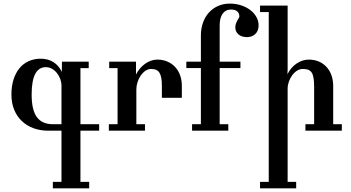

<svg xmlns="http://www.w3.org/2000/svg" viewBox="-20 -710 1907 1043"><path d="M518.6 0H417V277.8H464.4V313H267.1V277.8H314V0H242.7Q198.2 0 161.4 -13.7Q124.5 -27.3 97.9 -53Q71.3 -78.6 56.6 -115Q42 -151.4 42 -196.8Q42 -241.2 53.2 -277.1Q64.5 -313 85 -338.4Q105.5 -363.8 135 -377.4Q164.6 -391.1 201.2 -391.1Q240.2 -391.1 269.8 -372.8Q299.3 -354.5 315.9 -319.3Q315.9 -333 316.2 -346.9Q316.4 -360.8 316.4 -375H461.9V-339.8H417V-35.2H518.6ZM314 -35.2V-244.1Q314 -262.7 307.4 -280.8Q300.8 -298.8 289.3 -313.2Q277.8 -327.6 262.2 -336.4Q246.6 -345.2 229 -345.2Q151.9 -345.2 151.9 -196.3Q151.9 -111.8 180.4 -73.5Q209 -35.2 267.6 -35.2Z M967.8 -178.7H859.4V-243.2Q859.4 -269 856.2 -286.6Q853 -304.2 845.9 -315.2Q838.9 -326.2 827.9 -330.8Q816.9 -335.4 801.3 -335.4Q784.7 -335.4 770 -325.4Q755.4 -315.4 744.4 -299.6Q733.4 -283.7 727.1 -263.7Q720.7 -243.7 720.7 -224.1V-35.2H767.6V0H571.3V-35.2H618.7V-339.8H573.2V-375H718.8V-305.2Q727.5 -322.8 740.2 -337.6Q752.9 -352.5 767.8 -363.3Q782.7 -374 799.6 -380.1Q816.4 -386.2 834 -386.2Q864.3 -386.2 888.9 -375.7Q913.6 -365.2 931.2 -346.4Q948.7 -327.6 958.3 -301.5Q967.8 -275.4 967.8 -243.7Z M1384.8 -572.8Q1384.8 -542 1366.7 -525.1Q1348.6 -508.3 1322.3 -508.3Q1293 -508.3 1275.6 -522.9Q1258.3 -537.6 1258.3 -561Q1258.3 -572.8 1261.7 -582Q1265.1 -591.3 1269.3 -598.6Q1273.4 -606 1276.9 -611.3Q1280.3 -616.7 1280.3 -620.6Q1280.3 -637.7 1269 -647.9Q1257.8 -658.2 1234.9 -658.2Q1205.6 -658.2 1189.5 -635.7Q1173.3 -613.3 1173.3 -571.8V-375H1286.1V-340.3H1173.3V-35.2H1220.2V0H1023.4V-35.2H1071.3V-340.3H992.2V-375H1071.3V-517.1Q1071.3 -555.2 1082.8 -587.2Q1094.2 -619.1 1115.2 -642.1Q1136.2 -665 1165 -677.7Q1193.8 -690.4 1228.5 -690.4Q1261.7 -690.4 1290.3 -680.9Q1318.8 -671.4 1339.8 -655.3Q1360.8 -639.2 1372.8 -617.7Q1384.8 -596.2 1384.8 -572.8Z M1836.9 0H1639.2V-35.2H1686.5V-237.3Q1686.5 -267.1 1683.3 -286.1Q1680.2 -305.2 1672.9 -316.2Q1665.5 -327.1 1653.8 -331.3Q1642.1 -335.4 1625 -335.4Q1607.9 -335.4 1593 -325.7Q1578.1 -315.9 1566.9 -300.5Q1555.7 -285.2 1549.1 -266.1Q1542.5 -247.1 1542.5 -228.5V277.8H1588.9V313H1392.6V277.8H1439.9V-644.5H1392.6V-679.7H1542.5V-333.5L1541.5 -306.6Q1550.3 -324.7 1563 -339.6Q1575.7 -354.5 1590.8 -364.7Q1606 -375 1622.8 -380.6Q1639.6 -386.2 1657.2 -386.2Q1687 -386.2 1711.4 -376Q1735.8 -365.7 1753.4 -346.7Q1771 -327.6 1780.5 -301.3Q1790 -274.9 1790 -242.7V-35.2H1836.9Z"/></svg>

Font: Arian Grqi
Style: Italic
Weight: 400
Italic angle: -15°
Designer: Ruben Hakobyan (Tarumian)
Foundry: Ruben Hakobyan (Tarumian)
Version: Version 1.002